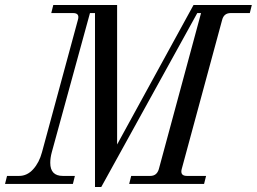

<svg xmlns="http://www.w3.org/2000/svg" viewBox="-30 -732 1022 764"><path d="M-10 0 -2 -32H46Q78 -32 102 -58.5Q126 -85 137 -126L280 -653Q288 -680 261 -680H174L182 -712H436V-157L740 -712H972L964 -680H888Q861 -680 854 -653L693 -59Q686 -32 714 -32H790L782 0H484L492 -32H568Q594 -32 602 -59L770 -680H755L373 12H348V-680H328L176 -126Q170 -104 170 -84Q170 -32 220 -32H268L260 0Z"/></svg>

Font: Old Standard TT
Style: Italic
Weight: 400
Italic angle: -15.2°
Designer: Alexey Kryukov <alexios@thessalonica.org.ru>
Version: Version 2.2